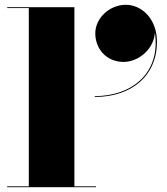

<svg xmlns="http://www.w3.org/2000/svg" viewBox="-20 -780 694 800"><path d="M377 -641C377 -578 422 -522 495 -522C556.5 -522 621 -574.5 625.5 -644C650 -474 528 -379.5 375 -379.5V-376C530 -376 634 -465.5 634 -606C634 -699 573 -760 504 -760C436 -760 377 -704 377 -641ZM10 -3.5V0H380V-3.5H290V-750H10V-746.5H100V-3.5Z"/></svg>

Font: Bodoni* 48pt Fatface
Style: Regular
Weight: 900
Version: Version 2.3